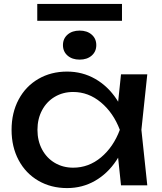

<svg xmlns="http://www.w3.org/2000/svg" viewBox="-20 -945 827 979"><path d="M575 -210 601 -283 575 -355 597 -566H731L701 -283L731 0H597ZM322 14Q240 14 175.5 -23.5Q111 -61 75 -128.5Q39 -196 39 -283Q39 -370 75 -437.5Q111 -505 175.5 -542.5Q240 -580 322 -580Q400 -580 465 -543Q530 -506 574.5 -439Q619 -372 637 -283Q618 -194 573.5 -127Q529 -60 464.5 -23Q400 14 322 14ZM353 -90Q432 -90 495 -142.5Q558 -195 591 -283Q558 -370 494.5 -423Q431 -476 353 -476Q301 -476 259.5 -451.5Q218 -427 194.5 -383Q171 -339 171 -283Q171 -227 194.5 -183Q218 -139 259.5 -114.5Q301 -90 353 -90ZM301 -715Q301 -748 324.5 -768.5Q348 -789 386 -789Q424 -789 447.5 -768.5Q471 -748 471 -715Q471 -682 447.5 -661.5Q424 -641 386 -641Q348 -641 324.5 -661.5Q301 -682 301 -715ZM170 -925H602V-839H170Z"/></svg>

Font: Unbounded Variable
Style: Regular
Weight: 400
Designer: Luke Prowse, Jean-Baptiste Morizot, Fátima Lázaro, Florian Runge
Foundry: NaN
Version: Version 1.600;FEAKit 1.0